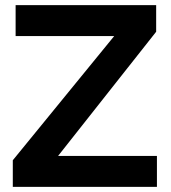

<svg xmlns="http://www.w3.org/2000/svg" viewBox="-20 -730 667 750"><path d="M30 -104 426 -589H41V-710H590V-606L207 -121H593V0H30Z"/></svg>

Font: Raleway-v4020
Style: Bold
Weight: 700
Designer: Matt McInerney, Pablo Impallari, Rodrigo Fuenzalida
Foundry: Matt McInerney, Pablo Impallari, Rodrigo Fuenzalida
Version: Version 4.020;PS 004.020;hotconv 1.0.88;makeotf.lib2.5.64775